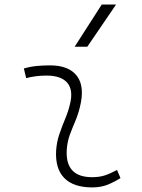

<svg xmlns="http://www.w3.org/2000/svg" viewBox="-20 -815 626 845"><path d="M495.1 -66.9 510.3 -31.2Q483.4 -14.2 453.9 -2.2Q424.3 9.8 385.7 9.8Q303.2 9.8 262.7 -31.7Q222.2 -73.2 227.1 -153.3Q229.5 -189.9 241.2 -224.4Q252.9 -258.8 266.6 -291.5Q280.3 -324.2 287.6 -355Q303.7 -417.5 276.6 -450Q249.5 -482.4 184.6 -482.4Q138.2 -482.4 95.2 -471.2L85 -513.7Q113.8 -522 142.6 -524.7Q171.4 -527.3 200.2 -527.3Q283.2 -527.3 318.6 -480.7Q354 -434.1 332 -345.2Q323.7 -310.5 310.8 -280.5Q297.9 -250.5 287.1 -221.2Q276.4 -191.9 273.9 -157.7Q265.6 -35.2 385.3 -35.2Q416 -35.2 439.5 -42.5Q462.9 -49.8 495.1 -66.9ZM308.6 -609.4 427.7 -794.9H490.7L364.3 -609.4Z"/></svg>

Font: Cascadia Mono PL ExtraLight
Style: Italic
Weight: 200
Italic angle: -10°
Monospace: yes
Designer: Aaron Bell
Foundry: Saja Typeworks
Version: Version 2404.023; ttfautohint (v1.8.4)